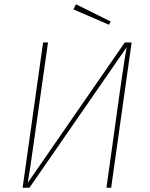

<svg xmlns="http://www.w3.org/2000/svg" viewBox="-20 -880 701 900"><path d="M501 0H479L543 -459L550 -507Q566 -619 574 -659L118 0H86L182 -681H205L139 -216Q122 -94 110 -23L565 -681H597ZM499 -779 491 -764 324 -836 336 -860Z"/></svg>

Font: FiraGO Thin
Style: Italic
Weight: 100
Italic angle: -8°
Designer: bBox Type GmbH
Foundry: bBox Type GmbH
Version: Version 1.001